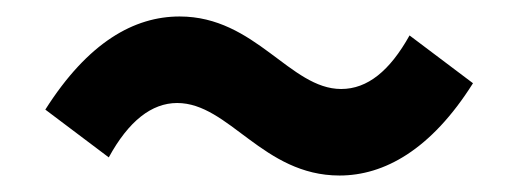

<svg xmlns="http://www.w3.org/2000/svg" viewBox="-20 -491 629 233"><path d="M392 -278C446 -278 503 -309 554 -390L477 -448C453 -405 426 -383 394 -383C332 -383 290 -471 198 -471C143 -471 87 -440 35 -358L112 -300C136 -344 164 -366 195 -366C258 -366 299 -278 392 -278Z"/></svg>

Font: Genne Gothic Bold
Style: Regular
Weight: 700
Designer: Ryoko NISHIZUKA (kana & ideographs); Paul D. Hunt (Latin, Greek & Cyrillic); Wenlong ZHANG (bopomofo); Sandoll Communica
Foundry: Adobe Systems Incorporated
Version: Version 1.004;PS 1.004;hotconv 16.6.51;makeotf.lib2.5.65220